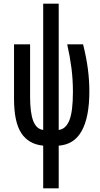

<svg xmlns="http://www.w3.org/2000/svg" viewBox="-20 -780 540 1040"><path d="M214 9Q134 1 95 -59.5Q56 -120 56 -244V-540H143V-256Q143 -169 160 -125Q177 -81 214 -76V-760H298V-76Q337 -81 356 -129Q375 -177 375 -282Q375 -349 367 -411.5Q359 -474 344 -540H430Q448 -468 456 -406.5Q464 -345 464 -285Q464 -146 423 -71.5Q382 3 298 9V240H214Z"/></svg>

Font: Noto Sans Mono ExtraCondensed Medium
Style: Regular
Weight: 500
Width: 2
Designer: Monotype Design Team
Foundry: Monotype Imaging Inc.
Version: Version 2.014